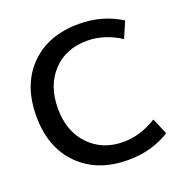

<svg xmlns="http://www.w3.org/2000/svg" viewBox="-133 -863 964 997"><g transform="rotate(-20 349.0 -365.0)"><path d="M418 -644.5Q299.8 -644.5 228 -567.9Q156.2 -491.2 156.2 -365.2Q156.2 -238.3 229.5 -162.1Q302.7 -85.9 418 -85.9Q512.7 -85.9 602.5 -142.6L640.6 -52.7Q538.1 11.7 408.2 10.7Q240.2 10.7 138.7 -90.8Q37.1 -192.4 37.1 -365.2Q37.1 -538.1 137.2 -639.6Q237.3 -741.2 408.2 -741.2Q538.1 -741.2 640.6 -675.8L602.5 -586.9Q512.7 -644.5 418 -644.5Z"/></g></svg>

Font: Gen Shin Gothic Medium
Style: Regular
Weight: 500
Designer: [Source Han Sans]
Ryoko NISHIZUKA  (kana & ideographs); Paul D. Hunt (Latin, Greek & Cyrillic); Wenlong ZHANG  (bopomofo
Version: Version 1.002.20150607